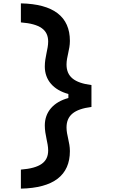

<svg xmlns="http://www.w3.org/2000/svg" viewBox="-20 -950 740 1140"><path d="M104 -930V-817C218 -808 266 -773 266 -703C266 -658 246 -612 246 -555C246 -475 297 -416 386 -392V-368C297 -344 246 -285 246 -205C246 -148 266 -102 266 -57C266 13 218 48 104 57V170C298 166 395 91 395 -53C395 -105 375 -147 375 -193C375 -264 420 -302 523 -315V-445C420 -458 375 -496 375 -567C375 -613 395 -655 395 -707C395 -851 298 -926 104 -930Z"/></svg>

Font: Martian Mono Std Md
Style: Regular
Weight: 500
Monospace: yes
Designer: Roman Shamin
Foundry: Evil Martians
Version: Version 1.000